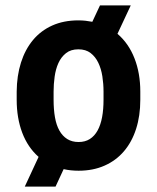

<svg xmlns="http://www.w3.org/2000/svg" viewBox="-20 -629 588 719"><path d="M42.5 -286.1Q43 -345.7 58.6 -394.8Q74.2 -443.8 103.5 -479Q132.8 -514.2 175.5 -533.4Q218.3 -552.7 273.4 -552.7Q287.6 -552.7 300.3 -551.3Q313 -549.8 325.7 -547.4L354.5 -608.9H469.7L419.9 -502.4Q461.9 -466.3 483.6 -410.6Q505.4 -355 505.4 -286.1V-255.4Q505.4 -195.3 489.7 -146.5Q474.1 -97.7 444.3 -62.7Q414.6 -27.8 371.6 -8.8Q328.6 10.3 274.4 10.3Q244.6 10.3 218.3 4.4L188 69.8H72.8L124.5 -41.5Q84 -77.1 63.2 -132.1Q42.5 -187 42.5 -255.4ZM180.7 -255.4Q180.7 -219.2 185.8 -189.9Q190.9 -160.6 202.4 -140.1Q213.9 -119.6 231.7 -108.4Q249.5 -97.2 274.4 -97.2Q298.8 -97.2 316.4 -108.4Q334 -119.6 345.5 -140.4Q356.9 -161.1 362.3 -190.2Q367.7 -219.2 367.7 -255.4V-286.1Q367.7 -314.9 363.3 -343.3Q358.9 -371.6 348.1 -394Q337.4 -416.5 319.3 -430.4Q301.3 -444.3 273.4 -444.3Q245.1 -444.3 227.1 -429.9Q209 -415.5 198.7 -392.8Q188.5 -370.1 184.6 -341.8Q180.7 -313.5 180.7 -286.1Z"/></svg>

Font: Ufes Sans
Style: Bold
Weight: 700
Designer: Ricardo Esteves & Filipe Motta
Foundry: ProDesignUfes - Ricardo Esteves, Filipe Motta (This is a derivative work, based on Roboto family, by Christian Robertson
Version: Version 2.0